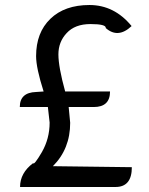

<svg xmlns="http://www.w3.org/2000/svg" viewBox="-20 -746 595 766"><path d="M60 0Q60 -56 112 -95Q116 -86 147 -139Q178 -193 178 -257L171 -319H59Q59 -377 124 -379L154 -381Q124 -475 124 -522Q124 -616 181 -671Q238 -726 337 -726Q436 -726 505 -642Q451 -591 402 -634Q404 -650 341 -650Q279 -650 246 -614Q213 -579 213 -529Q213 -479 240 -381H419Q419 -319 354 -319H254L260 -256Q260 -152 191 -83L506 -79Q506 0 441 0Z"/></svg>

Font: Swei Toothpaste CJK TC
Style: Regular
Weight: 400
Version: Version 1.0